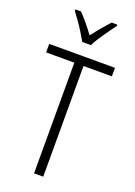

<svg xmlns="http://www.w3.org/2000/svg" viewBox="-175 -1014 760 1081"><g transform="rotate(20 205.0 -473.5)"><path d="M232 0H177V-663H8V-714H402V-663H232ZM179 -788Q166 -811 149 -838.5Q132 -866 113.5 -892Q95 -918 80 -938V-947H114Q135 -925 159.5 -895.5Q184 -866 205 -837Q228 -867 249.5 -892.5Q271 -918 297 -947H331V-938Q307 -907 277.5 -864.5Q248 -822 231 -788Z"/></g></svg>

Font: Noto Sans Sinhala Condensed Light
Style: Regular
Weight: 300
Width: 3
Designer: Jelle Bosma - Monotype Design Team
Foundry: Monotype Imaging Inc.
Version: Version 2.006; ttfautohint (v1.8.4.7-5d5b)